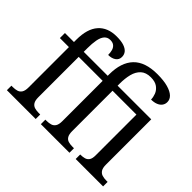

<svg xmlns="http://www.w3.org/2000/svg" viewBox="-166 -1019 1263 1263"><g transform="rotate(45 465.5 -387.5)"><path d="M24 0V-42H37Q58 -42 75 -47Q92 -52 102 -67.5Q112 -83 112 -114V-489H28V-536H112V-558Q112 -659 157 -710Q202 -761 285 -761Q328 -761 354 -752Q380 -743 392.5 -727.5Q405 -712 405 -690Q405 -664 384.5 -649.5Q364 -635 331 -635Q331 -657 326 -675Q321 -693 308 -704Q295 -715 272 -715Q246 -715 230.5 -697Q215 -679 209 -646Q203 -613 203 -570V-536H426V-549Q426 -660 481 -717.5Q536 -775 650 -775Q709 -775 748 -764Q787 -753 806.5 -734.5Q826 -716 826 -691Q826 -672 815.5 -657.5Q805 -643 785 -635Q765 -627 738 -627Q738 -648 729 -672Q720 -696 697 -713Q674 -730 634 -730Q589 -730 563.5 -706.5Q538 -683 528 -643.5Q518 -604 518 -554V-536H831V-114Q831 -83 841.5 -67.5Q852 -52 869 -47Q886 -42 906 -42H919V0H664V-42H666Q686 -42 703 -46.5Q720 -51 730 -65.5Q740 -80 740 -109V-489H518V-114Q518 -83 527.5 -67.5Q537 -52 553.5 -47Q570 -42 591 -42H606V0H340V-42H352Q372 -42 389 -47Q406 -52 416 -67.5Q426 -83 426 -114V-489H203V-114Q203 -83 213 -67.5Q223 -52 240 -47Q257 -42 277 -42H292V0Z"/></g></svg>

Font: Noto Serif SemiCondensed
Style: Regular
Weight: 400
Width: 4
Designer: Monotype Design Team
Foundry: Monotype Imaging Inc.
Version: Version 2.013